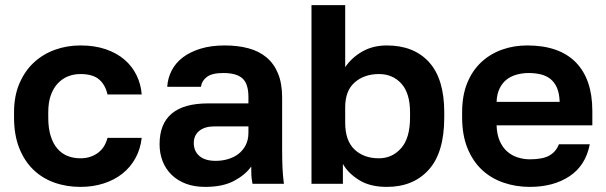

<svg xmlns="http://www.w3.org/2000/svg" viewBox="-20 -720 2375 752"><path d="M295 12Q240 12 192.5 -5Q145 -22 110 -56Q75 -90 55 -141Q35 -192 35 -260V-280Q35 -344 56 -393Q77 -442 112.5 -475Q148 -508 195 -525Q242 -542 295 -542Q351 -542 394.5 -527Q438 -512 468 -486Q498 -460 515 -425Q532 -390 535 -350H401Q393 -387 368.5 -408.5Q344 -430 295 -430Q269 -430 246.5 -421Q224 -412 206.5 -393.5Q189 -375 179 -347Q169 -319 169 -280V-260Q169 -218 178.5 -187.5Q188 -157 205 -137.5Q222 -118 245 -109Q268 -100 295 -100Q334 -100 362.5 -120.5Q391 -141 401 -180H535Q530 -136 510.5 -100.5Q491 -65 459.5 -40Q428 -15 386 -1.5Q344 12 295 12Z M784 12Q741 12 708 -0.5Q675 -13 652 -35.5Q629 -58 617 -88.5Q605 -119 605 -155Q605 -315 795 -315H953V-340Q953 -392 929.5 -413Q906 -434 855 -434Q810 -434 790 -418.5Q770 -403 767 -380H635Q637 -414 652.5 -444Q668 -474 696.5 -495.5Q725 -517 766 -529.5Q807 -542 860 -542Q911 -542 952.5 -531Q994 -520 1023.5 -495.5Q1053 -471 1069 -432Q1085 -393 1085 -338V-135Q1085 -93 1086.5 -61.5Q1088 -30 1092 0H969Q965 -22 964.5 -33.5Q964 -45 964 -68Q942 -36 897.5 -12Q853 12 784 12ZM825 -90Q849 -90 872 -96.5Q895 -103 913 -116.5Q931 -130 942 -151Q953 -172 953 -200V-225H820Q782 -225 760.5 -207.5Q739 -190 739 -160Q739 -128 761 -109Q783 -90 825 -90Z M1495 12Q1429 12 1386 -15Q1343 -42 1323 -78V0H1200V-700H1332V-457Q1358 -495 1399.5 -518.5Q1441 -542 1495 -542Q1601 -542 1660.5 -476.5Q1720 -411 1720 -280V-260Q1720 -123 1659.5 -55.5Q1599 12 1495 12ZM1464 -100Q1516 -100 1551 -139.5Q1586 -179 1586 -260V-280Q1586 -355 1552 -392.5Q1518 -430 1464 -430Q1407 -430 1369.5 -397.5Q1332 -365 1332 -300V-240Q1332 -169 1368.5 -134.5Q1405 -100 1464 -100Z M2055 12Q2001 12 1952.5 -4.5Q1904 -21 1868 -54.5Q1832 -88 1811 -139.5Q1790 -191 1790 -260V-280Q1790 -346 1810 -395Q1830 -444 1865 -476.5Q1900 -509 1946 -525.5Q1992 -542 2045 -542Q2170 -542 2235 -476Q2300 -410 2300 -285V-229H1925Q1926 -194 1937 -168.5Q1948 -143 1966 -127Q1984 -111 2007.5 -103.5Q2031 -96 2055 -96Q2106 -96 2132 -111Q2158 -126 2169 -155H2290Q2274 -72 2211 -30Q2148 12 2055 12ZM2050 -434Q2027 -434 2004.5 -428Q1982 -422 1965 -409Q1948 -396 1937 -374Q1926 -352 1925 -321H2172Q2171 -354 2161.5 -376Q2152 -398 2135.5 -411Q2119 -424 2097 -429Q2075 -434 2050 -434Z"/></svg>

Font: Golos Text DemiBold
Style: Regular
Weight: 600
Designer: A.Korolkova, Vitaly Kuzmin
Foundry: ParaType Ltd
Version: Version 2.002